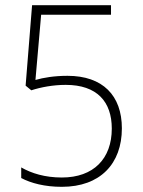

<svg xmlns="http://www.w3.org/2000/svg" viewBox="-20 -803 551 742"><path d="M219 -81C367 -81 451 -170 451 -307C451 -434 377 -510 241 -510C190 -510 148 -503 117 -494L139 -746H409V-783H104L79 -472L101 -454C138 -466 185 -475 234 -475C355 -475 412 -410 412 -306C412 -190 342 -117 219 -117C154 -117 102 -133 62 -156V-115C100 -95 153 -81 219 -81Z"/></svg>

Font: Noto Sans Kannada UI SemiCondensed ExtraLight
Style: Regular
Weight: 200
Width: 4
Designer: Jelle Bosma - Monotype Design Team
Foundry: Monotype Imaging Inc.
Version: Version 2.005